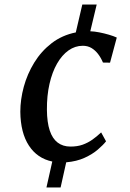

<svg xmlns="http://www.w3.org/2000/svg" viewBox="-20 -702 570 841"><path d="M183.5 119 209 5.5Q143.5 -8 106.8 -64Q70 -120 69 -212.5Q69 -266 84.2 -322Q99.5 -378 130 -427.8Q160.5 -477.5 206.2 -512.8Q252 -548 312 -560L340.5 -682H403.5L375.5 -565Q393.5 -564.5 415 -560.2Q436.5 -556 457 -550Q477.5 -544 491.5 -537.5L462 -427.5L431 -428Q422.5 -448.5 409.8 -465.2Q397 -482 380.5 -491.8Q364 -501.5 342.5 -501.5Q309 -501.5 280.2 -481.2Q251.5 -461 230 -423.5Q208.5 -386 196.8 -334.5Q185 -283 185.5 -221Q186 -166 197.8 -130.5Q209.5 -95 232.5 -77.5Q255.5 -60 288.5 -60Q319 -60 342 -68.2Q365 -76.5 384.5 -90.2Q404 -104 423 -122L444.5 -83Q432 -67 408.5 -46.8Q385 -26.5 350.5 -10.8Q316 5 270 9L245.5 119Z"/></svg>

Font: Merriweather 24pt Medium
Style: Italic
Weight: 500
Italic angle: -7.8°
Version: Version 2.101